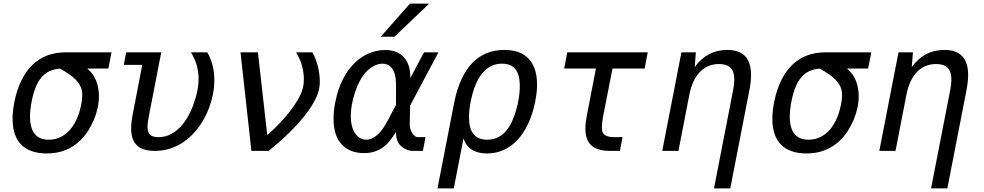

<svg xmlns="http://www.w3.org/2000/svg" viewBox="-20 -837 5458 1065"><path d="M239.7 14.2Q147 14.2 98.4 -34.2Q49.8 -82.5 49.8 -177.7Q49.8 -220.7 60.1 -272.9Q86.9 -404.8 158.7 -475.8Q230.5 -546.9 347.2 -546.9H598.6L581.1 -457H463.4Q498.5 -428.2 513.7 -388.4Q528.8 -348.6 528.8 -303.7Q528.8 -270.5 521.2 -236.6Q513.7 -202.6 500 -170.7Q486.3 -138.7 467.8 -110.1Q449.2 -81.5 426.8 -59.6Q352.1 14.2 239.7 14.2ZM251 -62Q286.1 -62 316.4 -76.9Q346.7 -91.8 370.1 -119.4Q393.6 -147 409.7 -186Q425.8 -225.1 433.1 -272.9Q434.6 -282.7 435.5 -291.7Q436.5 -300.8 436.5 -309.6Q436.5 -324.7 433.1 -338.9Q429.7 -353 421.6 -366.9Q413.6 -380.9 399.9 -395Q386.2 -409.2 365.7 -423.8Q350.6 -434.6 337.6 -442.1Q324.7 -449.7 313 -456.5Q280.3 -454.1 254.9 -442.4Q229.5 -430.7 210.2 -408Q190.9 -385.3 177.5 -351.8Q164.1 -318.4 155.3 -272.9Q146.5 -226.6 146.5 -190.4Q146.5 -62 251 -62Z M838.9 0Q772 0 739.7 -30.5Q707.5 -61 707.5 -125.5Q707.5 -141.6 709.5 -159.7Q711.4 -177.7 715.3 -198.2L769 -477.1H666.5L680.2 -546.9H874.5L805.7 -192.9Q802.2 -175.3 800.3 -160.6Q798.3 -146 798.3 -134.3Q798.3 -103 812.3 -89.6Q826.2 -76.2 858.4 -76.2Q899.4 -76.2 933.3 -95.7Q967.3 -115.2 993.7 -147.9Q1020 -180.7 1039.1 -223.4Q1058.1 -266.1 1069.8 -312.5Q1075.2 -333.5 1078.4 -355.2Q1081.5 -377 1081.5 -400.4Q1081.5 -434.6 1072.3 -470.9Q1063 -507.3 1039.1 -546.9H1129.9Q1147.5 -516.6 1158.2 -478Q1168.9 -439.5 1168.9 -392.1Q1168.9 -373 1167 -353Q1165 -333 1160.6 -311.5Q1153.3 -275.4 1139.4 -238.3Q1125.5 -201.2 1105 -166.5Q1084.5 -131.8 1057.4 -101.6Q1030.3 -71.3 997.1 -48.6Q963.9 -25.9 924.1 -12.9Q884.3 0 838.9 0Z M1314 -546.9H1410.6L1462.4 -87.9Q1497.6 -118.2 1530.5 -152.6Q1563.5 -187 1590.1 -221.9Q1616.7 -256.8 1635.3 -289.8Q1653.8 -322.8 1660.2 -350.1Q1662.6 -358.4 1664.1 -370.8Q1665.5 -383.3 1665.5 -398.9Q1665.5 -428.7 1656.5 -466.8Q1647.5 -504.9 1622.1 -546.9H1712.9Q1722.7 -529.8 1730.2 -510Q1737.8 -490.2 1743.2 -469.2Q1748.5 -448.2 1751.2 -427Q1753.9 -405.8 1753.9 -386.2Q1753.9 -365.7 1751 -349.1Q1745.6 -318.8 1729.5 -286.6Q1713.4 -254.4 1690.2 -221.9Q1667 -189.5 1638.7 -157.7Q1610.4 -126 1580.8 -97.4Q1551.3 -68.8 1522.7 -43.9Q1494.1 -19 1470.2 0H1374.5Z M2253.9 -816.9H2360.8L2168 -633.3H2091.8ZM1999.5 12.2Q1918.9 12.2 1874.5 -36.9Q1830.1 -85.9 1830.1 -179.2Q1830.1 -221.7 1840.3 -272.9Q1855 -346.2 1883.1 -399.7Q1911.1 -453.1 1947.3 -488Q1983.4 -522.9 2025.1 -540.5Q2066.9 -558.1 2108.9 -559.6H2117.2Q2150.4 -559.6 2176.8 -549.1Q2203.1 -538.6 2220.9 -518.8Q2238.8 -499 2247.8 -470Q2256.8 -440.9 2255.9 -403.8L2332 -546.9H2412.1L2254.4 -250.5L2252.9 -143.6Q2252.9 -131.8 2256.8 -119.9Q2260.7 -107.9 2266.8 -98.1Q2272.9 -88.4 2281 -82.3Q2289.1 -76.2 2296.9 -76.2H2340.3L2325.7 0H2271.5Q2248.5 0 2226.8 -11.2Q2205.1 -22.5 2192.4 -41Q2184.6 -51.8 2180.7 -66.7Q2176.8 -81.5 2176.3 -104.5Q2161.6 -81.1 2145.3 -59.8Q2128.9 -38.6 2107.9 -22.5Q2086.9 -6.3 2060.3 2.9Q2033.7 12.2 1999.5 12.2ZM2011.7 -62Q2041 -62 2070.8 -86.9Q2100.6 -111.8 2129.4 -166L2176.3 -254.4L2176.8 -367.2Q2176.8 -398.9 2170.9 -421.1Q2165 -443.4 2154.8 -457.3Q2144.5 -471.2 2130.9 -477.5Q2117.2 -483.9 2102.1 -483.9Q2076.7 -483.9 2050 -469Q2023.4 -454.1 2002.9 -429.2Q1987.3 -410.6 1973.4 -383.3Q1959.5 -356 1949 -324.2Q1938.5 -292.5 1932.1 -258.5Q1925.8 -224.6 1925.8 -193.4Q1925.8 -171.4 1929.2 -151.1Q1932.6 -130.9 1940.4 -114.3Q1951.7 -89.8 1970.2 -75.9Q1988.8 -62 2011.7 -62Z M2498.5 -263.7Q2513.7 -341.8 2540 -397.9Q2566.4 -454.1 2602.1 -490Q2637.7 -525.9 2681.9 -543Q2726.1 -560.1 2776.9 -560.1Q2868.2 -560.1 2913.6 -509.8Q2959 -459.5 2959 -368.2Q2959 -346.2 2956.3 -321.8Q2953.6 -297.4 2948.2 -271Q2934.1 -202.6 2908.9 -149.4Q2883.8 -96.2 2849.4 -59.8Q2814.9 -23.4 2772.5 -4.6Q2730 14.2 2681.6 14.2Q2630.4 14.2 2597.4 -6.8Q2564.5 -27.8 2550.8 -68.8L2497.1 208H2406.7ZM2682.6 -62Q2717.3 -62 2744.1 -76.2Q2771 -90.3 2791 -115.2Q2807.1 -135.3 2820.3 -164.3Q2833.5 -193.4 2843 -226.1Q2852.5 -258.8 2857.9 -293Q2863.3 -327.1 2863.3 -357.9Q2863.3 -379.4 2860.6 -397.9Q2857.9 -416.5 2852.1 -430.7Q2840.8 -458 2818.6 -470.9Q2796.4 -483.9 2764.2 -483.9Q2700.2 -483.9 2656 -431.6Q2611.8 -379.4 2590.8 -272.9Q2585.9 -248.5 2583.7 -227.1Q2581.5 -205.6 2581.5 -187Q2581.5 -124 2606.9 -93Q2632.3 -62 2682.6 -62Z M3364.7 0Q3293.9 0 3260.5 -30Q3227.1 -60.1 3227.1 -124Q3227.1 -140.6 3229.2 -158.9Q3231.4 -177.2 3235.4 -198.2L3285.6 -457H3109.4L3126.5 -546.9H3572.8L3555.7 -457H3377.4L3325.7 -192.9Q3318.4 -155.3 3318.4 -131.8Q3318.4 -110.4 3324.2 -99.6Q3337.4 -76.2 3390.1 -76.2H3433.1L3418.5 0H3364.7Z M4046.9 -338.9Q4049.8 -354.5 4051.5 -368.4Q4053.2 -382.3 4053.2 -395Q4053.2 -440.4 4032 -461.2Q4010.7 -481.9 3968.3 -481.9Q3905.3 -481.9 3862.5 -438.2Q3819.8 -394.5 3803.2 -309.1L3743.2 0H3653.3L3759.8 -546.9H3839.8L3833.5 -464.8Q3867.2 -512.2 3912.6 -536.1Q3958 -560.1 4014.2 -560.1Q4146 -560.1 4146 -421.4Q4146 -384.8 4137.2 -338.9L4030.8 208H3940.4Z M4454.1 14.2Q4361.3 14.2 4312.7 -34.2Q4264.2 -82.5 4264.2 -177.7Q4264.2 -220.7 4274.4 -272.9Q4301.3 -404.8 4373 -475.8Q4444.8 -546.9 4561.5 -546.9H4813L4795.4 -457H4677.7Q4712.9 -428.2 4728 -388.4Q4743.2 -348.6 4743.2 -303.7Q4743.2 -270.5 4735.6 -236.6Q4728 -202.6 4714.4 -170.7Q4700.7 -138.7 4682.1 -110.1Q4663.6 -81.5 4641.1 -59.6Q4566.4 14.2 4454.1 14.2ZM4465.3 -62Q4500.5 -62 4530.8 -76.9Q4561 -91.8 4584.5 -119.4Q4607.9 -147 4624 -186Q4640.1 -225.1 4647.5 -272.9Q4648.9 -282.7 4649.9 -291.7Q4650.9 -300.8 4650.9 -309.6Q4650.9 -324.7 4647.5 -338.9Q4644 -353 4636 -366.9Q4627.9 -380.9 4614.3 -395Q4600.6 -409.2 4580.1 -423.8Q4564.9 -434.6 4552 -442.1Q4539.1 -449.7 4527.3 -456.5Q4494.6 -454.1 4469.2 -442.4Q4443.8 -430.7 4424.6 -408Q4405.3 -385.3 4391.8 -351.8Q4378.4 -318.4 4369.6 -272.9Q4360.8 -226.6 4360.8 -190.4Q4360.8 -62 4465.3 -62Z M5251 -338.9Q5253.9 -354.5 5255.6 -368.4Q5257.3 -382.3 5257.3 -395Q5257.3 -440.4 5236.1 -461.2Q5214.8 -481.9 5172.4 -481.9Q5109.4 -481.9 5066.7 -438.2Q5023.9 -394.5 5007.3 -309.1L4947.3 0H4857.4L4963.9 -546.9H5043.9L5037.6 -464.8Q5071.3 -512.2 5116.7 -536.1Q5162.1 -560.1 5218.3 -560.1Q5350.1 -560.1 5350.1 -421.4Q5350.1 -384.8 5341.3 -338.9L5234.9 208H5144.5Z"/></svg>

Font: Hack
Style: Italic
Weight: 400
Italic angle: -11°
Monospace: yes
Designer: Christopher Simpkins
Foundry: Christopher Simpkins
Version: Version 2.019; ttfautohint (v1.4.1) -l 4 -r 80 -G 350 -x 0 -